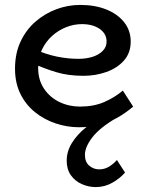

<svg xmlns="http://www.w3.org/2000/svg" viewBox="-20 -503 600 780"><path d="M302 14Q253 14 206.5 -1.5Q160 -17 122.5 -47Q85 -77 63 -121.5Q41 -166 41 -224Q41 -286 63.5 -334Q86 -382 124 -415Q162 -448 209 -465.5Q256 -483 306 -483Q366 -483 412 -464.5Q458 -446 484.5 -412.5Q511 -379 511 -334Q511 -288 483.5 -257Q456 -226 412 -210.5Q368 -195 319 -195Q258 -195 209.5 -209.5Q161 -224 115 -245L114 -305Q167 -282 211.5 -273Q256 -264 298 -264Q330 -264 355.5 -272Q381 -280 397 -296Q413 -312 413 -334Q413 -366 385 -385.5Q357 -405 313 -405Q280 -405 248.5 -392.5Q217 -380 191.5 -357Q166 -334 150.5 -301.5Q135 -269 135 -227Q135 -178 159 -142.5Q183 -107 221.5 -88.5Q260 -70 305 -70Q361 -70 403.5 -88.5Q446 -107 479 -135L521 -70Q493 -46 460.5 -27Q428 -8 388.5 3Q349 14 302 14ZM369 257Q340 257 312.5 245Q285 233 268 209Q251 185 251 150Q251 112 272 78Q293 44 327 16.5Q361 -11 399 -30L455 -25Q386 15 355.5 54.5Q325 94 325 126Q325 155 342.5 170Q360 185 383 185Q405 185 423 174Q441 163 455 147L488 198Q467 222 436 239.5Q405 257 369 257Z"/></svg>

Font: BioRhyme
Style: Regular
Weight: 400
Designer: Aoife Mooney
Foundry: Aoife Mooney Type
Version: Version 1.600;gftools[0.9.33]